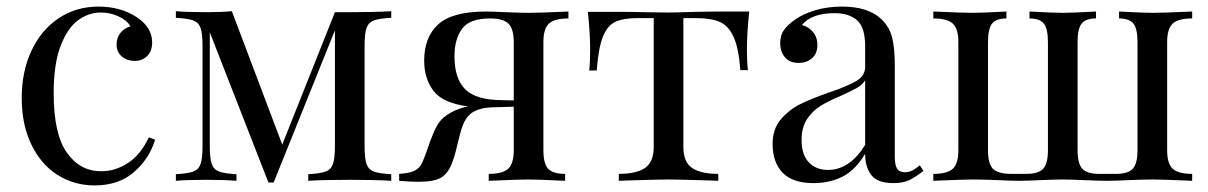

<svg xmlns="http://www.w3.org/2000/svg" viewBox="-20 -549 3669 583"><path d="M395 -497Q442 -466 442 -420Q442 -394 427 -379Q412 -364 389 -364Q366 -364 350 -377.5Q334 -391 334 -414Q334 -435 346 -449.5Q358 -464 376 -469Q366 -487 340.5 -499Q315 -511 286 -511Q249 -511 217 -487.5Q185 -464 164 -409.5Q143 -355 143 -266Q143 -142 183 -85.5Q223 -29 287 -29Q330 -29 368.5 -54Q407 -79 432 -132L451 -125Q434 -68 387.5 -27Q341 14 267 14Q205 14 154.5 -18Q104 -50 75 -110.5Q46 -171 46 -251Q46 -332 75.5 -395Q105 -458 158 -493.5Q211 -529 279 -529Q346 -529 395 -497Z M1087 -409V-106Q1087 -68 1093 -51Q1099 -34 1115.5 -28Q1132 -22 1168 -20V0Q1122 -3 1044 -3Q958 -3 916 0V-20Q952 -22 968.5 -28Q985 -34 991 -51Q997 -68 997 -106V-457L811 5H795L617 -451V-106Q617 -68 623 -51Q629 -34 645.5 -28Q662 -22 698 -20V0Q662 -3 607 -3Q547 -3 514 0V-20Q550 -22 566.5 -28Q583 -34 589 -51Q595 -68 595 -106V-409Q595 -447 589 -464Q583 -481 566.5 -487Q550 -493 514 -495V-515Q547 -512 607 -512Q651 -512 684 -515L837 -110L997 -512H1044Q1120 -512 1168 -515V-495Q1132 -493 1115.5 -487Q1099 -481 1093 -464Q1087 -447 1087 -409Z M1630 -421V-93Q1630 -52 1644.5 -36.5Q1659 -21 1696 -21V0Q1612 -4 1584 -4Q1556 -4 1464 0V-21Q1506 -21 1523 -36.5Q1540 -52 1540 -93V-225L1472 -223Q1429 -221 1407 -202Q1393 -189 1385.5 -169Q1378 -149 1370 -115Q1369 -109 1364 -90Q1359 -71 1353 -55Q1341 -23 1320 -10Q1299 3 1250 3Q1225 3 1192 0V-21Q1221 -23 1235 -29Q1249 -35 1256 -45Q1263 -55 1271 -77Q1288 -127 1297.5 -148.5Q1307 -170 1317.5 -182.5Q1328 -195 1347 -206Q1369 -219 1401 -226Q1324 -236 1296 -273.5Q1268 -311 1268 -365Q1268 -436 1310.5 -475Q1353 -514 1456 -514Q1472 -514 1514 -512Q1560 -510 1588 -510Q1614 -510 1706 -514V-493Q1664 -493 1647 -477.5Q1630 -462 1630 -421ZM1540 -244V-421Q1540 -461 1524 -477Q1508 -493 1468 -493Q1406 -493 1383 -461.5Q1360 -430 1360 -378Q1360 -311 1392 -278.5Q1424 -246 1500 -245Z M2248 -398Q2248 -359 2251 -336H2228Q2223 -403 2207.5 -437Q2192 -471 2165.5 -482.5Q2139 -494 2094 -494H2055V-103Q2055 -57 2081.5 -39Q2108 -21 2161 -21V0L2136 -1Q2037 -4 2010 -4Q1983 -4 1884 -1L1859 0V-21Q1912 -21 1938.5 -39Q1965 -57 1965 -103V-494H1916Q1872 -494 1848 -482.5Q1824 -471 1810.5 -437Q1797 -403 1792 -335H1769Q1772 -358 1772 -397Q1772 -447 1765 -513H1861Q1907 -513 1931 -512L2009 -511Q2036 -511 2088 -513L2159 -514H2255Q2248 -448 2248 -398Z M2326 -112Q2326 -157 2350.5 -186Q2375 -215 2408.5 -232Q2442 -249 2497 -268Q2553 -287 2580 -303Q2607 -319 2607 -346V-408Q2607 -466 2582.5 -487.5Q2558 -509 2514 -509Q2444 -509 2415 -473Q2435 -468 2448.5 -452Q2462 -436 2462 -412Q2462 -387 2446 -372.5Q2430 -358 2405 -358Q2377 -358 2363 -375.5Q2349 -393 2349 -418Q2349 -442 2360.5 -458Q2372 -474 2395 -490Q2419 -507 2456 -518Q2493 -529 2537 -529Q2615 -529 2655 -492Q2680 -469 2688.5 -436.5Q2697 -404 2697 -351V-73Q2697 -48 2704 -37Q2711 -26 2728 -26Q2740 -26 2750.5 -31.5Q2761 -37 2773 -47L2784 -30Q2758 -10 2739.5 -1.5Q2721 7 2693 7Q2645 7 2626 -17Q2607 -41 2607 -82Q2577 -32 2538 -12.5Q2499 7 2450 7Q2387 7 2356.5 -24.5Q2326 -56 2326 -112ZM2607 -109V-305Q2598 -291 2582 -282Q2566 -273 2533 -258Q2495 -242 2471.5 -227.5Q2448 -213 2431 -188Q2414 -163 2414 -124Q2414 -79 2436 -56Q2458 -33 2494 -33Q2560 -33 2607 -109Z M3600 -493Q3558 -493 3541 -477.5Q3524 -462 3524 -421V-93Q3524 -52 3541 -36.5Q3558 -21 3600 -21V0Q3508 -4 3480 -4Q3453 -4 3407 -2Q3363 0 3342 0Q3320 0 3274 -2Q3228 -4 3206 -4Q3184 -4 3138 -2Q3094 0 3074 0Q3055 0 3011 -2Q2961 -4 2934 -4Q2906 -4 2814 0V-21Q2856 -21 2873 -36.5Q2890 -52 2890 -93V-421Q2890 -462 2873 -477.5Q2856 -493 2814 -493V-514Q2906 -510 2933 -510Q2960 -510 3036 -514V-493Q3005 -493 2992.5 -477.5Q2980 -462 2980 -421V-93Q2980 -51 2995.5 -36Q3011 -21 3052 -21H3096Q3133 -21 3147.5 -36.5Q3162 -52 3162 -93V-421Q3162 -462 3149.5 -477.5Q3137 -493 3106 -493V-514Q3182 -510 3207 -510Q3232 -510 3308 -514V-493Q3277 -493 3264.5 -477.5Q3252 -462 3252 -421V-93Q3252 -52 3266.5 -36.5Q3281 -21 3318 -21H3368Q3405 -21 3419.5 -36.5Q3434 -52 3434 -93V-421Q3434 -462 3421.5 -477.5Q3409 -493 3378 -493V-514Q3454 -510 3481 -510Q3508 -510 3600 -514Z"/></svg>

Font: Myanmar April Display
Style: Regular
Weight: 400
Designer: Khon Soe Zaw Thu
Foundry: Myanmar OS
Version: Version 2.50 April 12, 2019